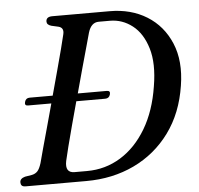

<svg xmlns="http://www.w3.org/2000/svg" viewBox="-51 -752 832 804"><g transform="rotate(-5 365.0 -350.0)"><path d="M4 -18.5Q4 -34.5 25.5 -40.5L55.5 -45.5Q69.5 -48.5 78.5 -58Q87.5 -67.5 95 -91.5Q100.5 -113 111 -151.2Q121.5 -189.5 134.8 -237.2Q148 -285 162 -336.5H64Q48.5 -336.5 53 -352.5Q57.5 -368.5 73.5 -368.5H170.5Q185 -421.5 198.5 -471.5Q212 -521.5 222.2 -560.5Q232.5 -599.5 237 -620Q244 -648 219.5 -654L190.5 -660.5Q171.5 -666 171.5 -679.5Q171.5 -700 198 -700H439Q528 -700 594.8 -658.8Q661.5 -617.5 693.5 -541.8Q725.5 -466 709 -363.5Q691.5 -249.5 631.8 -168Q572 -86.5 481.2 -43.2Q390.5 0 279.5 0H25.5Q13 0 8.5 -5Q4 -10 4 -18.5ZM286.5 -41.5Q363.5 -41.5 427.8 -81Q492 -120.5 536 -194.2Q580 -268 596 -370.5Q612 -465.5 592.5 -530Q573 -594.5 530.8 -627.2Q488.5 -660 436.5 -660H389.5Q357.5 -660 345 -618.5Q339.5 -598.5 328.8 -560Q318 -521.5 304.2 -471.8Q290.5 -422 276 -368.5H398Q414 -368.5 409.5 -352.5Q405 -336.5 388.5 -336.5H267Q252.5 -284.5 239.8 -236.2Q227 -188 217.2 -149.8Q207.5 -111.5 203 -91Q193 -41.5 234 -41.5Z"/></g></svg>

Font: Fraunces 72pt S050
Style: Italic
Weight: 400
Italic angle: -16°
Version: Version 1.000; ttfautohint (v1.8.3)